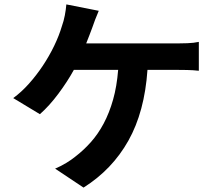

<svg xmlns="http://www.w3.org/2000/svg" viewBox="-20 -798 996 871"><path d="M40 -353Q77 -380 111 -418Q145 -456 174 -499.5Q203 -543 225.5 -589.5Q248 -636 261 -680Q269 -702 274 -728Q279 -754 281 -778L428 -749Q420 -731 411.5 -708.5Q403 -686 398 -671Q392 -656 385.5 -638Q379 -620 371 -601H783Q802 -601 830.5 -602Q859 -603 882 -608V-477Q856 -480 828 -480.5Q800 -481 783 -481H649Q636 -291 562.5 -160Q489 -29 359 53L230 -33Q256 -44 280 -58.5Q304 -73 321 -87Q359 -116 392 -153Q425 -190 450.5 -238Q476 -286 493 -346Q510 -406 516 -481H315Q286 -428 245 -373Q204 -318 161 -280Z"/></svg>

Font: Kinto Sans
Style: Bold
Weight: 700
Designer: Authors: Ryoko NISHIZUKA  (kana & ideographs); Paul D. Hunt (Latin, Greek & Cyrillic); Wenlong ZHANG  (bopomofo); Sandol
Foundry: Adobe Systems Incorporated, ookami Inc.
Version: Version 0.001